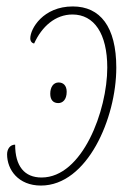

<svg xmlns="http://www.w3.org/2000/svg" viewBox="-20 -566 409 596"><path d="M107 10C251 10 341 -199 341 -356C341 -483 291 -546 206 -546C114 -546 74 -477 74 -447C74 -438 79 -432 86 -431C110 -484 152 -521 205 -521C272 -521 313 -462 313 -356C313 -223 236 -15 109 -15C56 -15 27 -50 27 -117C11 -117 2 -103 2 -87C2 -39 37 10 107 10ZM161 -246C174 -246 187 -256 187 -281C187 -301 176 -310 162 -310C146 -310 136 -296 136 -275C136 -255 146 -246 161 -246Z"/></svg>

Font: Noto Serif Condensed Thin
Style: Italic
Weight: 100
Width: 3
Italic angle: -12°
Designer: Monotype Design Team
Foundry: Monotype Imaging Inc.
Version: Version 2.013